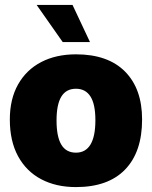

<svg xmlns="http://www.w3.org/2000/svg" viewBox="-20 -741 618 781"><path d="M289 20Q208 20 147.5 -12Q87 -44 53.5 -105.5Q20 -167 20 -255Q20 -338 53.5 -397.5Q87 -457 147.5 -488.5Q208 -520 289 -520Q419 -520 488.5 -450Q558 -380 558 -255Q558 -123 489 -51.5Q420 20 289 20ZM289 -120Q328 -120 348 -153Q368 -186 368 -252Q368 -317 348 -348.5Q328 -380 289 -380Q249 -380 229.5 -348Q210 -316 210 -251Q210 -185 229.5 -152.5Q249 -120 289 -120ZM129 -721H275L346 -570H235Z"/></svg>

Font: Moderustic ExtraBold
Style: Regular
Weight: 800
Designer: Tural Alisoy
Foundry: TAFT Foundry
Version: Version 2.120